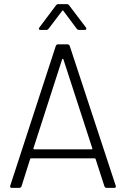

<svg xmlns="http://www.w3.org/2000/svg" viewBox="-20 -916 613 936"><path d="M489 -8 446 -141Q445 -144 442 -144H131Q128 -144 127 -141L85 -8Q82 0 73 0H38Q27 0 30 -11L252 -692Q255 -700 264 -700H308Q317 -700 320 -692L544 -11L545 -7Q545 0 536 0H501Q492 0 489 -8ZM147 -188H426Q428 -188 429.5 -189.5Q431 -191 430 -193L289 -627Q288 -629 286 -629Q284 -629 283 -627L143 -193Q142 -191 143.5 -189.5Q145 -188 147 -188ZM266 -896H304Q313 -896 317 -890L399 -782Q401 -780 401 -776Q401 -774 399 -772Q397 -770 393 -770H367Q358 -770 354 -776L289 -863Q288 -865 286 -865Q284 -865 283 -863L217 -776Q213 -770 204 -770H178Q172 -770 170 -773.5Q168 -777 172 -782L253 -890Q257 -896 266 -896Z"/></svg>

Font: Barlow Light
Style: Regular
Weight: 300
Designer: Jeremy Tribby
Foundry: Tribby Type
Version: Version 1.422